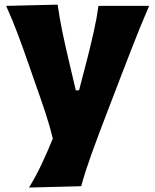

<svg xmlns="http://www.w3.org/2000/svg" viewBox="-20 -593 675 836"><path d="M106.4 223.6Q138.2 171.4 163.3 117.4Q188.5 63.5 210 10.3Q196.3 -46.4 177.2 -103.8Q158.2 -161.1 138.7 -215.8L103 -317.9Q82 -378.9 58.1 -442.9Q34.2 -506.8 6.8 -567.4L231 -572.8Q239.3 -514.2 250.7 -458.7Q262.2 -403.3 275.9 -344.7L310.1 -199.7H324.2L361.8 -344.2Q376 -400.9 388.4 -455.8Q400.9 -510.7 408.7 -567.4H629.4Q609.4 -521.5 592 -478.8Q574.7 -436 554.7 -385Q534.7 -334 507.3 -262.7L446.3 -103.5Q404.8 4.4 377.4 80.6Q350.1 156.7 333.5 217.8Z"/></svg>

Font: Pinar-DS4-FD ExtraBold
Style: Regular
Weight: 800
Designer: Amin Abedi
Version: Version 3.000